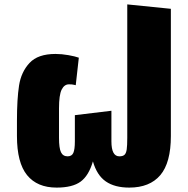

<svg xmlns="http://www.w3.org/2000/svg" viewBox="-20 -832 856 872"><path d="M756 -792V-214Q756 -93 708 -36.5Q660 20 567 20Q501 20 460.5 -8Q420 -36 402 -99Q383 -34 346 -7Q309 20 237 20Q149 20 103 -36.5Q57 -93 57 -214V-283Q57 -382 66.5 -443.5Q76 -505 114 -546Q152 -587 232 -587Q260 -587 291 -581.5Q322 -576 338 -570L324 -445Q323 -445 315.5 -447Q308 -449 293 -449Q272 -449 260 -425Q248 -401 248 -340V-206Q248 -159 257 -140.5Q266 -122 287 -122Q306 -122 313 -137.5Q320 -153 320 -190V-309L486 -329V-190Q486 -122 522 -122Q538 -122 545.5 -129Q553 -136 555.5 -153.5Q558 -171 558 -206V-812Z"/></svg>

Font: FiraGO Heavy
Style: Regular
Weight: 900
Designer: bBox Type
Foundry: bBox Type GmbH
Version: Version 1.001